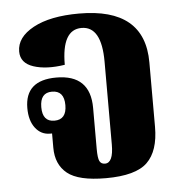

<svg xmlns="http://www.w3.org/2000/svg" viewBox="-46 -604 623 659"><g transform="rotate(-5 266.0 -274.5)"><path d="M476 -150V-372Q476 -560 250 -560Q150 -560 92 -528.5Q34 -497 34 -448Q34 -408 78 -393.5Q122 -379 186 -389Q186 -510 254 -510Q323 -510 323 -388V-102Q323 -39 294 -39Q281 -39 275.5 -49.5Q270 -60 270 -92V-233Q270 -348 153 -348Q45 -348 45 -252Q45 -209 64.5 -183.5Q84 -158 115 -158Q119 -158 122 -158V-109Q122 -51 160.5 -20Q199 11 293 11Q396 11 436 -28Q476 -67 476 -150ZM134 -201Q93 -201 93 -251Q93 -301 134 -301Q176 -301 176 -251Q176 -201 134 -201Z"/></g></svg>

Font: Noto Serif Thai Condensed Extra
Style: Regular
Weight: 800
Width: 3
Designer: Monotype Design Team
Foundry: Monotype Imaging Inc.
Version: Version 1.901